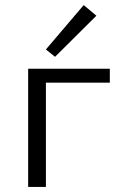

<svg xmlns="http://www.w3.org/2000/svg" viewBox="-20 -737 477 757"><path d="M360 -675 197 -513 161 -542 310 -717ZM413 -466V-411H161V0H91V-466Z"/></svg>

Font: EauTestSC
Style: Regular
Weight: 400
Designer: Christian Thalmann (Catharsis Fonts)
Version: Version 0.001;PS 000.001;hotconv 1.0.88;makeotf.lib2.5.64775